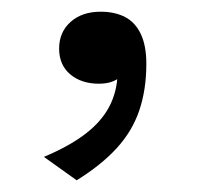

<svg xmlns="http://www.w3.org/2000/svg" viewBox="-20 -141 339 328"><path d="M111 167 55 127Q98 109 125.5 88Q153 67 166.5 41.5Q180 16 181 -16Q181 -21 182.5 -24.5Q184 -28 186.5 -29.5Q189 -31 191.5 -30.5Q194 -30 196 -27Q194 -16 186.5 -10Q179 -4 170 -1Q161 2 149 2Q119 2 100 -14Q81 -30 81 -58Q81 -86 100.5 -103.5Q120 -121 152 -121Q176 -121 193.5 -112Q211 -103 220.5 -83Q230 -63 230 -32Q230 12 218 47.5Q206 83 179.5 112Q153 141 111 167Z"/></svg>

Font: Roboto Serif Light
Style: Regular
Weight: 300
Designer: Greg Gazdowicz
Foundry: Commercial Type
Version: Version 1.008